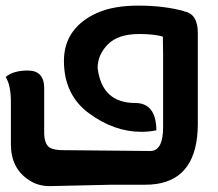

<svg xmlns="http://www.w3.org/2000/svg" viewBox="-38 -460 759 670"><path d="M486.3 66.9Q531.2 66.9 531.2 -16.1V-271.5L530.3 -330.6Q530.3 -331.5 529.8 -332.5Q498 -341.3 448.2 -341.3Q373.5 -341.3 338.1 -304.9Q302.7 -268.6 302.7 -222.7Q317.4 -100.6 434.1 -100.6Q506.3 -100.6 507.8 -5.4Q482.9 0 455.1 0Q360.4 0 272.7 -64.5Q185.1 -128.9 185.1 -247.6Q185.1 -306.2 215.3 -348.4Q245.6 -390.6 302.2 -415.5Q358.9 -440.4 444.8 -440.4Q534.7 -440.4 604.5 -420.9L604 -420.4Q652.3 -412.1 652.3 -345.2V-25.9Q652.3 -4.4 649.9 17.6Q630.9 184.6 469.2 184.6H351.1L135.3 189.5Q93.8 189.5 62.5 168Q0 127.4 0 43V-106.4Q0 -131.3 -4.2 -153.3Q-8.3 -175.3 -18.1 -191.4Q8.3 -213.9 59.1 -213.9Q116.2 -213.9 116.2 -152.3V4.9Q116.2 33.7 128.4 48.8Q140.6 64 182.6 64Z"/></svg>

Font: ALMAS
Style: Bold
Weight: 700
Designer: ALMAS Font/ by Husham Jawad Kadhim, derived from the Bainsely font by/ Paul James MIller
Foundry: High-Logic / Made with FontCreator
Version: Version 1.411;September 19, 2021;FontCreator 14.0.0.2814 32-